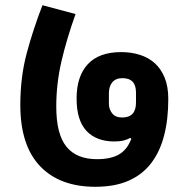

<svg xmlns="http://www.w3.org/2000/svg" viewBox="-20 -709 709 737"><path d="M346 8Q209 8 133.5 -71.5Q58 -151 58 -306Q58 -413 82.5 -504.5Q107 -596 143 -689L270 -655Q236 -560 216 -474Q196 -388 196 -300Q196 -194 235 -146Q274 -98 352 -98Q405 -98 436.5 -116Q468 -134 484 -176L480 -180Q471 -174 455.5 -170Q440 -166 419 -166Q350 -166 312 -206.5Q274 -247 274 -331Q274 -416 317 -462.5Q360 -509 445 -509Q484 -509 517 -498.5Q550 -488 574 -466.5Q598 -445 612 -411Q626 -377 626 -329Q626 -251 610 -189Q594 -127 560.5 -83Q527 -39 474 -15.5Q421 8 346 8ZM398 -311Q398 -290 410.5 -274Q423 -258 449 -258Q502 -258 502 -315V-354Q502 -409 450 -409Q424 -409 411 -393Q398 -377 398 -351Z"/></svg>

Font: IBM Plex Sans Devanagari
Style: Bold
Weight: 700
Designer: Mike Abbink, Paul van der Laan, Pieter van Rosmalen, Erin McLaughlin
Foundry: Bold Monday
Version: Version 1.1